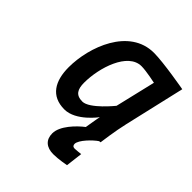

<svg xmlns="http://www.w3.org/2000/svg" viewBox="-200 -634 967 967"><g transform="rotate(45 283.5 -151.0)"><path d="M340 -419C375 -419 443 -404 443 -404L392 -189C392 -189 306 -82 255 -82C208 -82 194 -109 194 -156C194 -262 243 -419 340 -419ZM438 109C438 109 406 113 396 113C383 113 378 106 378 96C378 68 430 16 456 -1L465 -2C465 -2 477 -95 492 -158L567 -482C567 -482 406 -511 337 -511C161 -511 84 -301 84 -156C84 -58 123 10 219 10C301 10 373 -89 373 -89C369 -73 361 -20 358 -4C320 25 261 85 261 138C261 184 290 209 339 209C376 209 427 199 427 199L438 109Z"/></g></svg>

Font: RazerF5 SemiBold
Style: Italic
Weight: 600
Foundry: Razer Inc.
Version: Version 2